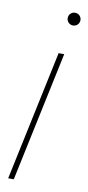

<svg xmlns="http://www.w3.org/2000/svg" viewBox="-80 -708 339 742"><g transform="rotate(10 89.0 -337.5)"><path d="M139 -510H117L9 0H31ZM128 -650C128 -636 139 -625 153 -625C167 -625 178 -636 178 -650C178 -664 167 -675 153 -675C139 -675 128 -664 128 -650Z"/></g></svg>

Font: Nacelle Thin
Style: Italic
Weight: 100
Italic angle: -12°
Designer: Sora Sagano
Foundry: Sora Sagano
Version: Version 1.000;FEAKit 1.0